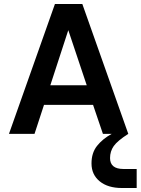

<svg xmlns="http://www.w3.org/2000/svg" viewBox="-20 -670 704 961"><path d="M622.1 0Q567.9 34.7 549.3 61Q530.8 87.4 530.8 121.1Q530.8 175.8 598.1 175.8H664.1V271H589.8Q520 271 479 237.5Q438 204.1 438 147.9Q438 95.2 465.6 60.3Q493.2 25.4 539.1 0H495.1L445.8 -145H200.2L152.8 0H24.9L254.9 -649.9H392.1ZM321.8 -519 231.9 -243.2H414.1Z"/></svg>

Font: Overused Grotesk SemiBold
Style: Regular
Weight: 600
Version: Version 0.002